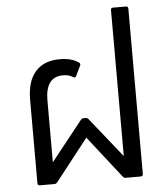

<svg xmlns="http://www.w3.org/2000/svg" viewBox="-54 -822 754 871"><g transform="rotate(-5 323.0 -387.0)"><path d="M92 0Q82 0 82 -11V-390Q82 -474 120.5 -518Q159 -562 232 -562Q286 -562 318 -539Q326 -533 321 -524L299 -479Q294 -470 285 -476Q268 -488 240 -488Q200 -488 180 -461Q160 -434 160 -381V-99L303 -279Q308 -286 316 -286H326Q334 -286 339 -279L483 -99V-764Q483 -774 493 -774H551Q562 -774 562 -764V-11Q562 0 551 0H483Q475 0 470 -7L321 -197L172 -7Q167 0 159 0Z"/></g></svg>

Font: LINE Seed Sans TH App
Style: Regular
Weight: 400
Designer: Dalton Maag Ltd | Thai characters by Cadson Demak Co.,Ltd.
Foundry: Dalton Maag Ltd
Version: Version 1.003